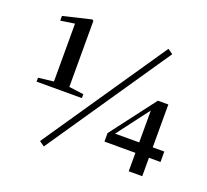

<svg xmlns="http://www.w3.org/2000/svg" viewBox="-132 -912 1195 1107"><g transform="rotate(20 466.0 -359.0)"><path d="M241 33 755 -720 724 -742 210 11ZM750 0H833V-113H904V-177H833V-440H769L560 -165V-113H750ZM602 -177 685 -287 750 -373V-177ZM168 -304H352V-328L262 -340V-745L254 -751L82 -710V-681L168 -694V-339L74 -328V-304Z"/></g></svg>

Font: Noto Serif SC
Style: Bold
Weight: 700
Designer: Ryoko NISHIZUKA 西塚涼子 (kana & ideographs); Frank Grießhammer (Latin, Greek & Cyrillic); Wenlong ZHANG 张文龙 (bopomofo); San
Foundry: Adobe
Version: Version 2.001;hotconv 1.1.0;makeotfexe 2.6.0